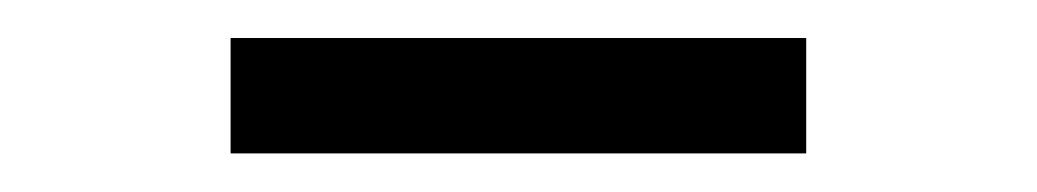

<svg xmlns="http://www.w3.org/2000/svg" viewBox="-20 -700 540 100"><path d="M100.1 -620.1V-680.2H399.9V-620.1Z"/></svg>

Font: TASA Orbiter Text
Style: Regular
Weight: 400
Designer: Weizhong Zhang
Version: Version 1.000;Glyphs 3.1.2 (3151)